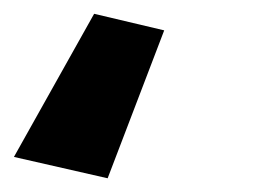

<svg xmlns="http://www.w3.org/2000/svg" viewBox="-64 -182 377 277"><path d="M91.3 75.2 172.9 -138.2 71.8 -162.1 -43.9 44.4Z"/></svg>

Font: Roboto Flex Super Cond Black
Style: Italic
Weight: 900
Width: 3
Italic angle: -10°
Designer: Berlow after Robertson
Foundry: Google
Version: Version 3.200;Glyphs 3.3 (3311)